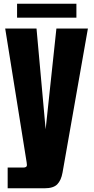

<svg xmlns="http://www.w3.org/2000/svg" viewBox="-20 -885 501 1027"><path d="M21 122.1V11.2H105Q124 11.2 124 -2Q124 -8.8 122.6 -16.1L7.8 -732.4H175.3L224.1 -193.4L281.7 -732.4H450.2L314.5 38.1Q307.1 79.6 286.4 100.8Q265.6 122.1 218.3 122.1ZM71.3 -790.5V-865.2H388.7V-790.5Z"/></svg>

Font: webenart
Style: Regular
Weight: 400
Designer: Vernon Adams
Foundry: Vernon Adams
Version: Version 2.116; ttfautohint (v1.8.3)